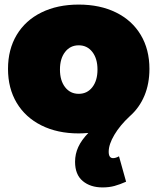

<svg xmlns="http://www.w3.org/2000/svg" viewBox="-20 -575 688 839"><path d="M547 -67Q504 -27 479.5 14.5Q455 56 455 88Q455 116 474 116Q486 116 500 108L531 219Q504 231 480.5 237.5Q457 244 428 244Q375 244 341.5 216Q308 188 308 132Q308 98 322 67.5Q336 37 366 6Q340 8 324 8Q231 8 161 -27Q91 -62 53 -125.5Q15 -189 15 -274Q15 -359 53 -422.5Q91 -486 161 -520.5Q231 -555 324 -555Q417 -555 487 -520.5Q557 -486 595 -422.5Q633 -359 633 -274Q633 -209 611 -156.5Q589 -104 547 -67ZM324 -165Q361 -165 383.5 -194Q406 -223 406 -271Q406 -319 383.5 -348Q361 -377 324 -377Q287 -377 264.5 -348Q242 -319 242 -271Q242 -223 264.5 -194Q287 -165 324 -165Z"/></svg>

Font: Gontserrat Black
Style: Regular
Weight: 900
Designer: Julieta Ulanovsky
Foundry: Julieta Ulanovsky
Version: Version 6.001